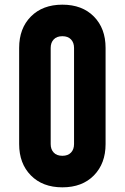

<svg xmlns="http://www.w3.org/2000/svg" viewBox="-20 -786 534 822"><path d="M247 16Q162.5 16 112.2 -35Q62 -86 62 -169V-581Q62 -664.5 112.2 -715.2Q162.5 -766 247 -766Q332 -766 382 -715.2Q432 -664.5 432 -581V-169Q432 -86 382 -35Q332 16 247 16ZM247 -119Q271 -119 284 -132.8Q297 -146.5 297 -169V-581Q297 -603.5 284 -617.2Q271 -631 247 -631Q223 -631 210 -617.2Q197 -603.5 197 -581V-169Q197 -146.5 210 -132.8Q223 -119 247 -119Z"/></svg>

Font: Mohave Light
Style: Bold
Weight: 700
Version: Version 2.003